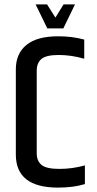

<svg xmlns="http://www.w3.org/2000/svg" viewBox="-20 -848 439 873"><path d="M147 -526V-151Q147 -116 169 -98Q191 -80 250 -80Q309 -80 366 -96V-11Q314 5 244 5Q52 5 52 -145V-533Q52 -604 100 -643.5Q148 -683 245 -683Q309 -683 363 -668V-581Q304 -598 247 -598Q190 -598 168.5 -580Q147 -562 147 -526ZM195 -719 142 -828H194L232 -768L269 -828H321L268 -719Z"/></svg>

Font: Khand Medium
Style: Regular
Weight: 500
Designer: Devanagari: Sanchit Sawaria, Jyotish Sonowal; Latin: Satya Rajpurohit
Foundry: Indian Type Foundry
Version: Version 1.100;PS 1.0;hotconv 1.0.78;makeotf.lib2.5.61930; tt